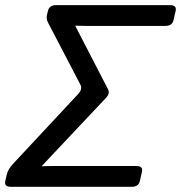

<svg xmlns="http://www.w3.org/2000/svg" viewBox="-33 -720 698 740"><path d="M9.3 0Q-17.6 0 -12.7 -22L-7.3 -45.4Q-2.4 -67.9 17.6 -88.9L269 -358.4Q285.6 -376.5 276.9 -393.6L151.4 -634.3Q144.5 -647.5 148.4 -664.1L151.9 -678.2Q157.2 -700.2 183.6 -700.2H622.1Q648.9 -700.2 644 -678.2L635.7 -642.1Q630.9 -620.1 603.5 -620.1H296.9Q277.3 -620.1 258.3 -621.1L257.8 -619.1L383.3 -376Q391.6 -359.9 376 -343.3L128.9 -81.1L128.4 -79.1Q141.6 -80.1 168 -80.1H492.7Q519 -80.1 514.2 -58.1L505.9 -22Q501 0 474.1 0Z"/></svg>

Font: Istok Web
Style: Italic
Weight: 400
Italic angle: -13°
Designer: Andrey V. Panov
Foundry: Andrey V. Panov
Version: Version 1.0.2g